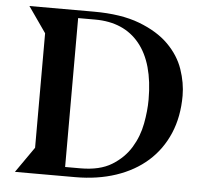

<svg xmlns="http://www.w3.org/2000/svg" viewBox="-50 -737 835 790"><g transform="rotate(5 367.5 -342.5)"><path d="M306 -685Q419 -685 495 -656Q571 -627 616.5 -581.5Q662 -536 681 -480.5Q700 -425 700 -372Q700 -285 670.5 -216Q641 -147 587 -99Q533 -51 457 -25.5Q381 0 289 0H40L114 -106V-579L40 -685ZM307 -38Q387 -38 436.5 -68.5Q486 -99 514 -145Q542 -191 552 -244.5Q562 -298 562 -344Q562 -495 497.5 -574Q433 -653 314 -653H244V-38Z"/></g></svg>

Font: Bluu Next Cyrillic
Style: Bold
Weight: 700
Designer: Igor Stepanchenko
Foundry: Igor Stepanchenko
Version: Version 1.000